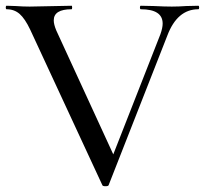

<svg xmlns="http://www.w3.org/2000/svg" viewBox="-22 -645 713 668"><path d="M227.1 -612.8Q165 -612.8 165 -574.2Q165 -560.1 173.8 -539.1L372.1 -107.9L536.1 -525.9Q543.9 -547.9 543.9 -563Q543.9 -612.8 467.8 -612.8Q464.8 -612.8 464.8 -618.9Q464.8 -625 467.8 -625L513.2 -624Q551.3 -622.1 575.7 -622.1Q600.1 -622.1 626 -624L668 -625Q670.9 -625 670.9 -618.9Q670.9 -612.8 668 -612.8Q594.7 -612.8 560.1 -521L356 -1Q355 2.9 345 2.9Q335 2.9 334 -1L83 -542Q64.9 -580.1 46.4 -596.4Q27.8 -612.8 1 -612.8Q-2 -612.8 -2 -618.9Q-2 -625 1 -625L32.2 -624Q58.1 -622.1 81.1 -622.1L227.1 -625Q229 -625 229 -618.9Q229 -612.8 227.1 -612.8Z"/></svg>

Font: Cormorant-Medium
Style: Regular
Weight: 500
Designer: Christian Thalmann (Catharsis Fonts)
Version: Version 3.000